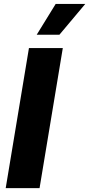

<svg xmlns="http://www.w3.org/2000/svg" viewBox="-20 -977 463 997"><path d="M170.5 -796.5H288.4L422.9 -956.7H269.2ZM306.1 -727.3H130.3L9.6 0H185.4Z"/></svg>

Font: TID UI Extra Bold
Style: Italic
Weight: 800
Italic angle: -9.39999°
Designer: The TID Project Authors
Foundry: Bakken & Bæck
Version: Version 1.001;hotconv 1.0.109;makeotfexe 2.5.65596